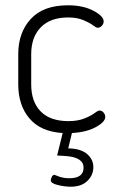

<svg xmlns="http://www.w3.org/2000/svg" viewBox="-20 -498 446 726"><path d="M49 -179V-293Q49 -375 96.5 -426.5Q144 -478 237 -478Q294 -478 333 -457.5Q372 -437 372 -417Q372 -408 365 -400.5Q358 -393 349 -393Q344 -393 331.5 -402.5Q319 -412 295 -422Q271 -432 238 -432Q171 -432 134.5 -395Q98 -358 98 -293V-179Q98 -113 134 -76.5Q170 -40 239 -40Q274 -40 299 -50Q324 -60 337 -70Q350 -80 356 -80Q365 -80 371.5 -72.5Q378 -65 378 -56Q378 -37 342.5 -17.5Q307 2 252 5L238 63Q286 64 309.5 84.5Q333 105 333 134Q333 164 310.5 186Q288 208 248 208Q224 208 198 201.5Q172 195 172 184Q172 178 176 170.5Q180 163 186 163L204 170Q222 176 242 176Q296 176 296 136Q296 97 229 92L196 90L217 5Q134 0 91.5 -50Q49 -100 49 -179Z"/></svg>

Font: Terminal Dosis
Style: Light
Weight: 300
Designer: EdgarTolentino, PabloImpallari, IginoMarini
Foundry: EdgarTolentino, PabloImpallari, IginoMarini
Version: Version 1.006